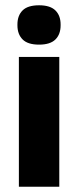

<svg xmlns="http://www.w3.org/2000/svg" viewBox="-20 -707 296 727"><path d="M51.5 0V-491.5H204.5V0ZM128 -538Q85 -538 65.5 -557.8Q46 -577.5 46 -611V-614.5Q46 -648 65.5 -667.5Q85 -687 128 -687Q170 -687 189.8 -667.5Q209.5 -648 209.5 -614.5V-611Q209.5 -577 189.8 -557.5Q170 -538 128 -538Z"/></svg>

Font: Anek Gujarati Medium
Style: Bold
Weight: 700
Version: Version 1.003